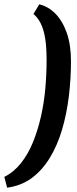

<svg xmlns="http://www.w3.org/2000/svg" viewBox="-85 -719 355 890"><path d="M97 -699Q139 -689 172 -655.5Q205 -622 224.5 -566.5Q244 -511 244 -436Q244 -353 234 -271.5Q224 -190 202.5 -117.5Q181 -45 146 12.5Q111 70 62.5 106Q14 142 -52 151L-65 101Q-21 79 12 37.5Q45 -4 67.5 -59Q90 -114 104.5 -177.5Q119 -241 125 -308Q131 -375 131 -441Q131 -502 124 -543.5Q117 -585 103 -612Q89 -639 70 -654Z"/></svg>

Font: Faustina
Style: Bold Italic
Weight: 700
Italic angle: -8°
Designer: Alfonso Garcia
Foundry: http://www.omnibus-type.com
Version: Version 1.200